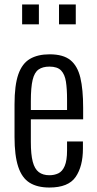

<svg xmlns="http://www.w3.org/2000/svg" viewBox="-20 -830 435 859"><path d="M201 9Q147 9 112.5 -12.5Q78 -34 61.5 -84Q45 -134 45 -217V-363Q45 -449 62 -497.5Q79 -546 114 -566.5Q149 -587 202 -587Q263 -587 295 -561Q327 -535 339.5 -482.5Q352 -430 352 -348V-296H118V-195Q118 -139 126.5 -106.5Q135 -74 153.5 -60Q172 -46 201 -46Q223 -46 241 -54.5Q259 -63 269.5 -87.5Q280 -112 280 -157V-197H351V-165Q351 -86 318.5 -38.5Q286 9 201 9ZM118 -338H280V-386Q280 -432 275 -464.5Q270 -497 253.5 -514.5Q237 -532 201 -532Q171 -532 152.5 -519Q134 -506 126 -472.5Q118 -439 118 -377ZM244 -721V-810H319V-721ZM79 -721V-810H154V-721Z"/></svg>

Font: Oswald Light
Style: Regular
Weight: 300
Designer: Vernon Adams
Foundry: Vernon Adams
Version: Version 4.103;gftools[0.9.33.dev8+g029e19f]